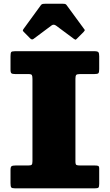

<svg xmlns="http://www.w3.org/2000/svg" viewBox="-20 -1030 600 1050"><path d="M145 -820Q154.5 -810.5 163 -817L261.5 -890.5Q273.5 -899.5 286.5 -890L384 -817.5Q390.5 -813 392.5 -812.8Q394.5 -812.5 400 -818L437 -855Q441 -859 443 -862.8Q445 -866.5 441 -870L345 -1001Q341.5 -1006.5 336.8 -1008Q332 -1009.5 322 -1009.5H229.5Q218.5 -1009.5 212.8 -1008.2Q207 -1007 203 -1001L109 -872Q104.5 -865.5 104.8 -863Q105 -860.5 110.5 -855ZM392.5 -599Q392.5 -615 396.8 -620Q401 -625 417.5 -625H496Q513.5 -625 518 -629.5Q522.5 -634 522.5 -652V-722Q522.5 -739 518 -744.5Q513.5 -750 495.5 -750H62.5Q44.5 -750 41 -744.8Q37.5 -739.5 37.5 -721.5V-649Q37.5 -632.5 43 -628.8Q48.5 -625 64 -625H135Q151 -625 154.2 -619.5Q157.5 -614 157.5 -598V-148.5Q157.5 -133 153 -129Q148.5 -125 134 -125H65Q49.5 -125 43.5 -121.2Q37.5 -117.5 37.5 -100.5V-28Q37.5 -10.5 41.5 -5.2Q45.5 0 62.5 0H497.5Q514 0 518.2 -4Q522.5 -8 522.5 -25V-108Q522.5 -120.5 516.8 -122.8Q511 -125 498.5 -125H419.5Q403 -125 397.8 -128Q392.5 -131 392.5 -147Z"/></svg>

Font: Besley Black
Style: Regular
Weight: 900
Designer: Owen Earl
Foundry: indestructible type*
Version: Version 2.001